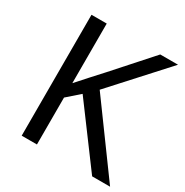

<svg xmlns="http://www.w3.org/2000/svg" viewBox="-164 -848 948 982"><g transform="rotate(30 309.5 -357.0)"><path d="M619 0H513L260 -341L187 -277V0H97V-714H187V-362Q217 -396 248 -430Q279 -464 310 -498L503 -714H608L325 -403Z"/></g></svg>

Font: Noto Sans Hebrew Droid
Style: Regular
Weight: 400
Designer: Monotype Design Team
Foundry: Monotype Imaging Inc.
Version: Version 1.100